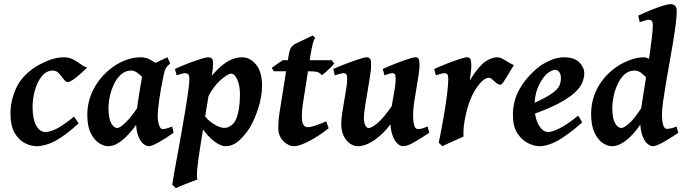

<svg xmlns="http://www.w3.org/2000/svg" viewBox="-20 -703 3378 947"><path d="M409.7 -369.6Q397 -356.9 378.2 -340.1Q359.4 -323.2 341.8 -310.8Q324.2 -298.3 314.5 -298.3Q304.2 -298.3 293.9 -312.5Q283.7 -326.7 271 -340.8Q258.3 -355 240.7 -355Q209 -355 186.5 -327.4Q164.1 -299.8 152.3 -258.3Q140.6 -216.8 140.6 -174.8Q140.6 -116.7 158.4 -84.2Q176.3 -51.8 204.1 -51.8Q228.5 -51.8 262.7 -70.1Q296.9 -88.4 345.2 -127.9Q348.6 -123 357.2 -110.6Q365.7 -98.1 368.2 -94.7Q297.9 -30.8 249.5 -6.3Q201.2 18.1 160.2 18.1Q134.3 18.1 104.2 3.7Q74.2 -10.7 53 -46.1Q31.7 -81.5 31.7 -144.5Q31.7 -205.1 58.6 -265.9Q85.4 -326.7 151.4 -370.6Q176.3 -387.2 216.3 -403.8Q256.3 -420.4 295.4 -420.4Q321.3 -420.4 340.8 -409.9Q360.4 -399.4 376.7 -387.2Q393.1 -375 409.7 -369.6Z M836.4 -48.3Q798.8 -21.5 763.9 -1.7Q729 18.1 712.9 18.1Q702.1 18.1 687.3 6.8Q672.4 -4.4 661.4 -33.4Q650.4 -62.5 650.4 -114.7Q650.4 -127.9 654.5 -159.9Q658.7 -191.9 664.8 -230Q670.9 -268.1 676.5 -300.3Q682.1 -332.5 684.6 -345.7Q687.5 -359.4 709.2 -372.8Q731 -386.2 758.3 -398.4Q785.6 -410.6 805.7 -420.4L819.8 -390.1Q805.2 -377.9 798.6 -367.7Q792 -357.4 786.1 -327.1Q772.5 -262.7 765.1 -209.2Q757.8 -155.8 757.8 -136.2Q757.8 -106.4 764.4 -86.4Q771 -66.4 781.7 -66.4Q790.5 -66.4 801 -69.1Q811.5 -71.8 829.1 -79.1ZM792.5 -367.7Q780.3 -358.9 768.1 -338.9Q755.9 -318.8 745.6 -301.5Q735.4 -284.2 727.5 -284.2Q721.7 -284.2 710.7 -294.9Q699.7 -305.7 685.5 -319.8Q671.4 -334 656.2 -344.7Q641.1 -355.5 626.5 -355Q598.1 -354.5 577.1 -335.9Q556.2 -317.4 542.5 -288.6Q528.8 -259.8 522 -228.3Q515.1 -196.8 515.1 -169.9Q515.1 -120.1 528.3 -95.9Q541.5 -71.8 557.6 -71.8Q572.3 -71.8 600.1 -98.9Q627.9 -126 663.6 -180.2L655.8 -92.3Q636.7 -65.4 613.3 -40Q589.8 -14.6 564.5 1.7Q539.1 18.1 513.7 18.1Q492.2 18.1 468.3 2.7Q444.3 -12.7 427.5 -46.6Q410.6 -80.6 410.6 -136.7Q410.6 -208 445.8 -271.2Q481 -334.5 544.4 -377.9Q568.4 -394.5 602.8 -407.5Q637.2 -420.4 675.8 -420.4Q699.2 -420.4 722.2 -407.7Q745.1 -395 763.7 -382.1Q782.2 -369.1 792.5 -367.7Z M1272.5 -281.2Q1272.5 -228 1254.4 -170.9Q1236.3 -113.8 1211.9 -73.7Q1191.9 -40 1160.4 -11Q1128.9 18.1 1092.8 18.1Q1068.4 18.1 1036.1 -6.3Q1003.9 -30.8 975.1 -73.7L988.8 -134.3Q998 -118.7 1015.4 -104.5Q1032.7 -90.3 1052 -81.3Q1071.3 -72.3 1086.4 -72.3Q1105 -72.3 1119.9 -83.7Q1134.8 -95.2 1143.1 -112.3Q1153.8 -135.7 1158.7 -168.5Q1163.6 -201.2 1163.6 -235.4Q1163.6 -282.2 1150.1 -311Q1136.7 -339.8 1120.6 -339.8Q1104.5 -339.8 1069.1 -309.3Q1033.7 -278.8 1004.4 -222.2L1002 -301.8Q1041 -351.6 1071.3 -377Q1101.6 -402.3 1126.2 -411.4Q1150.9 -420.4 1173.3 -420.4Q1213.4 -420.4 1242.9 -384.5Q1272.5 -348.6 1272.5 -281.2ZM1031.2 -390.6Q1031.2 -371.6 1024.7 -327.9Q1018.1 -284.2 1004.6 -205.6Q991.2 -127 971.2 -2.4Q956.5 89.8 952.9 130.1Q949.2 170.4 953.6 182.6Q945.3 185.1 922.6 193.8Q899.9 202.6 877.4 211.7Q855 220.7 847.2 224.6L829.6 208Q832 190.4 838.9 151.1Q845.7 111.8 855.5 59.6Q865.2 7.3 875.2 -49.6Q885.3 -106.4 894 -159.2Q902.8 -211.9 908.4 -252.7Q914.1 -293.5 914.1 -312.5Q914.1 -333 907.2 -337.6Q900.4 -342.3 892.1 -342.3Q887.2 -342.3 872.8 -338.4Q858.4 -334.5 851.1 -331.5L842.8 -362.8Q869.6 -375.5 903.8 -388.7Q938 -401.9 966.8 -411.1Q995.6 -420.4 1006.8 -420.4Q1018.1 -420.4 1024.7 -414.3Q1031.2 -408.2 1031.2 -390.6Z M1628.4 -390.1Q1622.6 -381.8 1609.9 -369.1Q1597.2 -356.4 1584.5 -345.5Q1571.8 -334.5 1566.4 -331.5Q1560.5 -343.8 1544.9 -347.7Q1529.3 -351.6 1500.5 -351.6H1330.6L1320.3 -368.7L1374.5 -406.2H1615.7ZM1601.1 -70.3Q1551.3 -30.8 1503.4 -6.3Q1455.6 18.1 1430.2 18.1Q1402.8 18.1 1377.7 -7.1Q1352.5 -32.2 1352.5 -71.8Q1352.5 -88.9 1353.8 -106.4Q1355 -124 1358.9 -148.9L1402.3 -421.9Q1406.2 -446.8 1410.4 -458Q1414.6 -469.2 1420.2 -474.1Q1425.8 -479 1433.6 -485.4L1522 -527.8L1534.7 -516.6Q1534.7 -516.6 1531.2 -511Q1527.8 -505.4 1522.7 -487.3Q1517.6 -469.2 1511.7 -432.1L1474.1 -192.4Q1471.2 -174.8 1470 -155.3Q1468.8 -135.7 1468.8 -126.5Q1468.8 -99.1 1476.8 -87.4Q1484.9 -75.7 1497.6 -75.7Q1524.4 -75.7 1588.9 -104.5Z M2097.2 -48.3Q2061.5 -23.9 2025.6 -2.9Q1989.7 18.1 1967.8 18.1Q1951.7 18.1 1935.8 0.7Q1919.9 -16.6 1911.1 -52.2Q1902.3 -87.9 1907.7 -142.6Q1910.2 -169.9 1916 -202.4Q1921.9 -234.9 1926.8 -264.4Q1931.6 -293.9 1931.6 -312.5Q1931.6 -333 1927 -337.6Q1922.4 -342.3 1915 -342.3Q1909.2 -342.3 1897.2 -338.6Q1885.3 -335 1876.5 -331.5L1867.7 -362.8Q1893.1 -374.5 1926.5 -387.7Q1960 -400.9 1988.8 -410.6Q2017.6 -420.4 2028.8 -420.4Q2041 -420.4 2045.2 -411.6Q2049.3 -402.8 2049.3 -382.3Q2049.3 -362.8 2044.4 -331.1Q2039.6 -299.3 2033.2 -263.2Q2026.9 -227.1 2022.2 -194.1Q2017.6 -161.1 2017.6 -139.2Q2017.6 -98.1 2023.7 -82.3Q2029.8 -66.4 2040.5 -66.4Q2052.7 -66.4 2062.7 -69.3Q2072.8 -72.3 2088.9 -79.1ZM1914.1 -182.6 1909.7 -95.2Q1875 -46.4 1829.8 -14.2Q1784.7 18.1 1743.7 18.1Q1726.1 18.1 1707.5 5.9Q1689 -6.3 1676 -31Q1663.1 -55.7 1663.1 -91.8Q1663.1 -111.8 1667.5 -142.3Q1671.9 -172.9 1677.7 -205.8Q1683.6 -238.8 1688 -267.3Q1692.4 -295.9 1692.4 -312.5Q1692.4 -333 1687.3 -337.6Q1682.1 -342.3 1673.8 -342.3Q1668.5 -342.3 1655 -338.6Q1641.6 -335 1631.3 -331.5L1624 -362.8Q1649.4 -374.5 1684.1 -387.7Q1718.8 -400.9 1748.3 -410.6Q1777.8 -420.4 1788.6 -420.4Q1801.8 -420.4 1806.2 -411.6Q1810.5 -402.8 1810.5 -382.3Q1810.5 -362.8 1805.2 -327.4Q1799.8 -292 1792.7 -251.7Q1785.6 -211.4 1780.3 -176Q1774.9 -140.6 1774.9 -121.1Q1774.9 -97.2 1782.2 -84.2Q1789.6 -71.3 1797.9 -71.3Q1813.5 -71.3 1843.8 -97.4Q1874 -123.5 1914.1 -182.6Z M2514.6 -381.8Q2509.3 -374.5 2500.2 -358.9Q2491.2 -343.3 2481 -326.2Q2470.7 -309.1 2462.2 -297.1Q2453.6 -285.2 2449.2 -285.2Q2438 -285.2 2428 -293.7Q2418 -302.2 2408.7 -310.8Q2399.4 -319.3 2390.6 -319.3Q2367.2 -319.3 2336.2 -278.1Q2305.2 -236.8 2286.1 -171.9Q2276.4 -138.2 2270.5 -101.3Q2264.6 -64.5 2266.1 -29.3Q2256.8 -24.9 2234.6 -15.1Q2212.4 -5.4 2190.9 4.4Q2169.4 14.2 2162.1 18.1L2144 1Q2157.2 -63 2168 -124.5Q2178.7 -186 2184.8 -235.6Q2190.9 -285.2 2190.9 -312.5Q2190.9 -333 2185.3 -337.6Q2179.7 -342.3 2172.4 -342.3Q2166 -342.3 2151.4 -338.1Q2136.7 -334 2129.9 -331.5L2121.6 -362.8Q2147 -374.5 2180.7 -387.7Q2214.4 -400.9 2243.4 -410.6Q2272.5 -420.4 2283.2 -420.4Q2295.9 -420.4 2300.3 -411.1Q2304.7 -401.9 2304.7 -376Q2304.7 -366.2 2302 -344.7Q2299.3 -323.2 2296.9 -306.2Q2340.3 -376 2372.3 -398.2Q2404.3 -420.4 2433.6 -420.4Q2449.2 -420.4 2472.2 -405.3Q2495.1 -390.1 2514.6 -381.8Z M2861.8 -341.3Q2861.8 -321.8 2852.8 -297.6Q2843.8 -273.4 2814.7 -246.1Q2785.6 -218.8 2727.3 -188.7Q2668.9 -158.7 2570.8 -126.5L2567.4 -174.3Q2628.4 -199.7 2664.3 -219Q2700.2 -238.3 2718 -254.4Q2735.8 -270.5 2741.2 -285.6Q2746.6 -300.8 2746.6 -317.4Q2746.6 -337.9 2737.8 -348.4Q2729 -358.9 2716.3 -358.9Q2709.5 -358.9 2694.6 -350.8Q2679.7 -342.8 2668 -329.6Q2644.5 -301.3 2630.6 -265.4Q2616.7 -229.5 2616.7 -180.2Q2616.7 -121.6 2637 -86.7Q2657.2 -51.8 2683.6 -51.8Q2702.6 -51.8 2739.5 -69.8Q2776.4 -87.9 2830.6 -131.8Q2835.4 -128.9 2842.8 -115.2Q2850.1 -101.6 2851.1 -98.6Q2777.8 -34.7 2729.2 -8.3Q2680.7 18.1 2640.1 18.1Q2615.2 18.1 2584.7 3.2Q2554.2 -11.7 2532 -45.4Q2509.8 -79.1 2509.8 -135.7Q2509.8 -206.5 2543 -264.4Q2576.2 -322.3 2632.3 -368.7Q2652.3 -385.7 2689 -403.1Q2725.6 -420.4 2761.7 -420.4Q2813 -420.4 2837.4 -395.3Q2861.8 -370.1 2861.8 -341.3Z M3325.2 -47.4Q3287.1 -22 3252 -2Q3216.8 18.1 3199.2 18.1Q3187.5 18.1 3173.1 5.9Q3158.7 -6.3 3147.9 -35.6Q3137.2 -64.9 3137.2 -116.2Q3137.2 -130.4 3141.8 -163.3Q3146.5 -196.3 3153.6 -241Q3160.6 -285.6 3168.7 -335.2Q3176.8 -384.8 3183.8 -431.9Q3190.9 -479 3195.3 -516.8Q3199.7 -554.7 3199.7 -575.7Q3199.7 -596.2 3193.8 -600.8Q3188 -605.5 3179.7 -605.5Q3173.8 -605.5 3160.2 -601.6Q3146.5 -597.7 3135.3 -593.8L3127.9 -626Q3158.7 -640.6 3190.9 -653.6Q3223.1 -666.5 3249 -674.6Q3274.9 -682.6 3286.1 -682.6Q3301.3 -682.6 3309.6 -674.6Q3317.9 -666.5 3317.9 -645.5Q3317.9 -622.6 3312.7 -582Q3307.6 -541.5 3299.3 -491.7Q3291 -441.9 3281.5 -389.2Q3272 -336.4 3263.7 -287.4Q3255.4 -238.3 3250.2 -200Q3245.1 -161.6 3245.1 -141.6Q3245.1 -67.4 3269 -67.4Q3289.1 -67.4 3317.4 -79.1ZM3269.5 -356.9 3213.9 -277.8Q3205.6 -277.8 3194.8 -289.6Q3184.1 -301.3 3170.9 -316.7Q3157.7 -332 3142.3 -343.5Q3127 -355 3109.9 -355Q3081.5 -355 3061 -336.7Q3040.5 -318.4 3026.9 -289.3Q3013.2 -260.3 3006.6 -228.5Q3000 -196.8 3000 -169.9Q3000 -120.1 3013.4 -95.9Q3026.9 -71.8 3044.9 -71.8Q3058.1 -71.8 3084.7 -95.7Q3111.3 -119.6 3151.4 -182.6L3141.1 -92.3Q3104 -37.6 3067.4 -9.8Q3030.8 18.1 2999.5 18.1Q2975.6 18.1 2951.7 1.5Q2927.7 -15.1 2911.6 -50.3Q2895.5 -85.4 2895.5 -141.1Q2895.5 -212.4 2929.9 -274.2Q2964.4 -335.9 3028.3 -377.9Q3052.7 -394 3087.9 -407.2Q3123 -420.4 3156.2 -420.4Q3168.9 -420.4 3183.3 -410.9Q3197.8 -401.4 3212.6 -388.7Q3227.5 -376 3242.2 -366.5Q3256.8 -356.9 3269.5 -356.9Z"/></svg>

Font: Dai Banna SIL SemiBold
Style: Italic
Weight: 600
Italic angle: -11°
Designer: Victor Gaultney
Foundry: SIL International
Version: Version 4.000